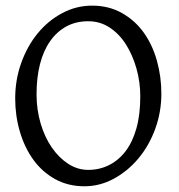

<svg xmlns="http://www.w3.org/2000/svg" viewBox="-20 -650 640 685"><path d="M555.7 -316.4Q555.7 -250 533.7 -189.9Q511.7 -129.9 473.6 -84.5Q435.5 -39.1 385.7 -12.2Q335.9 14.6 281.2 14.6Q222.7 14.6 176.3 -11.2Q129.9 -37.1 98.6 -80.6Q67.4 -124 50.8 -180.7Q34.2 -237.3 34.2 -298.8Q34.2 -365.2 55.7 -425.3Q77.1 -485.4 114.3 -530.8Q151.4 -576.2 201.7 -603Q252 -629.9 308.6 -629.9Q368.2 -629.9 415 -603.5Q461.9 -577.1 493.2 -533.2Q524.4 -489.3 540 -432.6Q555.7 -376 555.7 -316.4ZM480.5 -306.6Q480.5 -357.4 466.8 -405.8Q453.1 -454.1 429.2 -491.7Q405.3 -529.3 371.1 -551.8Q336.9 -574.2 294.9 -574.2Q251 -574.2 216.8 -555.7Q182.6 -537.1 158.7 -502.9Q134.8 -468.8 122.6 -420.9Q110.4 -373 110.4 -313.5Q110.4 -258.8 125 -209.5Q139.6 -160.2 165 -123.5Q190.4 -86.9 223.6 -65.4Q256.8 -43.9 294.9 -43.9Q335 -43.9 369.1 -61Q403.3 -78.1 428.2 -110.8Q453.1 -143.6 466.8 -192.4Q480.5 -241.2 480.5 -306.6Z"/></svg>

Font: Podda
Style: Regular
Weight: 400
Designer: Md. Tanbin Islam Siyam
Foundry: Tanbin Islam Siyam
Version: Version 0.258